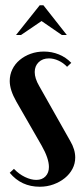

<svg xmlns="http://www.w3.org/2000/svg" viewBox="-20 -700 312 730"><path d="M235 -446Q221 -461 202.5 -469.5Q184 -478 166 -478Q142 -478 127 -463.5Q112 -449 112 -426Q112 -402 129 -373L247 -164Q266 -132 266 -101Q266 -78 255.5 -58Q245 -38 226.5 -23Q208 -8 183.5 1Q159 10 131 10Q61 10 17 -43L33 -58Q52 -38 75 -27Q98 -16 118 -16Q140 -16 153 -29.5Q166 -43 166 -65Q166 -98 138 -147L42 -314Q17 -358 17 -392Q17 -416 27 -436.5Q37 -457 55 -472Q73 -487 96.5 -495.5Q120 -504 147 -504Q177 -504 204 -493Q231 -482 251 -461ZM131 -680H145L234 -567H215L138 -620L60 -567H41Z"/></svg>

Font: Moniqa Extra Bold Narrow Heading
Style: Regular
Weight: 800
Width: 4
Designer: Rajesh Rajput
Foundry: Rajesh Rajput
Version: Version 1.000;December 15, 2022;FontCreator 14.0.0.2794 32-b